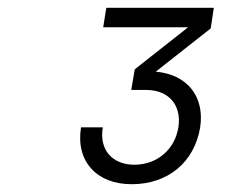

<svg xmlns="http://www.w3.org/2000/svg" viewBox="-20 -850 640 493"><path d="M318 -377C411 -377 479 -433 494 -523C506 -603 460 -659 380 -666L521 -777L529 -830H253L245 -780H463L326 -672L317 -619H356C413 -619 447 -580 438 -523C429 -466 383 -427 325 -427C268 -427 234 -466 244 -523H188C174 -436 228 -377 318 -377Z"/></svg>

Font: JetBrains Mono ExtraLight
Style: Italic
Weight: 240
Italic angle: -9°
Monospace: yes
Designer: Philipp Nurullin, Konstantin Bulenkov
Foundry: JetBrains
Version: Version 2.305